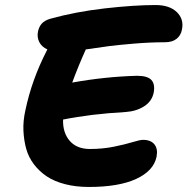

<svg xmlns="http://www.w3.org/2000/svg" viewBox="-20 -743 740 758"><path d="M331.1 -4.9Q279.3 -4.9 236.8 -15.9Q194.3 -26.9 164.8 -46.6Q135.3 -66.4 114 -94.2Q92.8 -122.1 83.5 -155.5Q74.2 -189 72.5 -227.3Q70.8 -265.6 80.1 -307.1Q105.5 -428.7 165 -543.9Q165.5 -544.4 166 -545.9Q166.5 -547.4 167 -547.9Q144.5 -558.1 135 -577.1Q125.5 -596.2 129.9 -618.2Q133.8 -637.2 144.8 -649.7Q155.8 -662.1 178.2 -668.9Q278.8 -696.8 394.5 -710Q510.3 -723.1 594.2 -723.1Q649.4 -723.1 678.2 -695.1Q707 -667 698.2 -626Q694.3 -603.5 677.2 -589.8Q660.2 -576.2 630.9 -576.2Q573.2 -576.2 506.8 -570.6Q440.4 -564.9 411.1 -561Q381.8 -557.1 318.8 -547.9Q290 -484.4 265.1 -417Q395 -440.4 521 -443.8Q562 -443.8 577.4 -427.5Q592.8 -411.1 586.9 -377.9Q580.1 -343.3 549.3 -323.5Q518.6 -303.7 476.1 -300.8Q337.9 -293 229 -271Q227.5 -218.8 255.4 -186.8Q283.2 -154.8 335 -154.8Q384.8 -154.8 429.4 -163.8Q474.1 -172.9 503.4 -181.9Q532.7 -190.9 544.9 -190.9Q575.2 -190.9 589.6 -173.1Q604 -155.3 598.1 -124Q586.4 -68.4 517.6 -36.6Q448.7 -4.9 331.1 -4.9Z"/></svg>

Font: Shantell Sans Bouncy
Style: Bold Italic
Weight: 700
Italic angle: -11.31°
Designer: Stephen Nixon, Anya Danilova, Shantell Martin
Foundry: Arrow Type
Version: Version 1.006;[9816181b4]